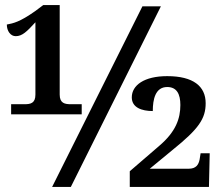

<svg xmlns="http://www.w3.org/2000/svg" viewBox="-20 -739 880 759"><path d="M24 -287H303V-327H260C236 -327 216 -331 216 -365V-719H151L119 -695C58 -652 33 -647 7 -642C7 -616 22 -596 42 -596C68 -596 86 -614 120 -651V-365C120 -331 101 -327 77 -327H24ZM186 0H260L616 -714H543ZM493 0H806L809 -133H773L769 -108C765 -88 755 -72 726 -72H572L663 -147C766 -230 793 -270 793 -331C793 -398 744 -438 641 -438C550 -438 501 -402 501 -354C501 -314 540 -300 584 -300C584 -346 594 -395 641 -395C679 -395 693 -367 693 -324C693 -270 675 -218 609 -162L493 -62Z"/></svg>

Font: Noto Serif SemiBold
Style: Regular
Weight: 600
Designer: Monotype Design Team
Foundry: Monotype Imaging Inc.
Version: Version 2.013